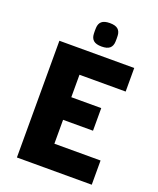

<svg xmlns="http://www.w3.org/2000/svg" viewBox="-167 -1033 934 1133"><g transform="rotate(20 300.0 -466.5)"><path d="M549 -585H259V-444H447V-302H259V-152H549V0H79V-733H549ZM256 -841Q255 -860 256 -878Q257 -905 273 -919Q289 -933 324 -933Q359 -933 375 -919Q391 -905 392 -878Q393 -860 392 -841Q391 -814 375 -800Q359 -786 324 -786Q289 -786 273 -800Q257 -814 256 -841Z"/></g></svg>

Font: Kreadon
Style: Regular
Weight: 400
Designer: kohakuno
Foundry: StudioGnu
Version: Version 1.000;Glyphs 3.1.2 (3151)